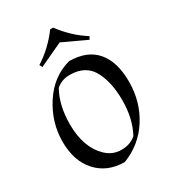

<svg xmlns="http://www.w3.org/2000/svg" viewBox="-212 -1003 1026 1135"><g transform="rotate(-30 301.0 -435.0)"><path d="M313 -666Q435 -666 497.5 -593Q560 -520 560 -384.5Q560 -249 491.5 -140.5Q423 -32 301 15Q184 15 113 -62.5Q42 -140 42 -272Q42 -404 116.5 -518.5Q191 -633 313 -666ZM276 -594Q220 -594 182 -560Q131 -470 131 -339Q131 -183 215 -101Q260 -57 320.5 -57Q381 -57 421 -92Q471 -184 471 -310Q471 -427 431 -506Q387 -594 276 -594ZM482 -715 321 -790 160 -715 150 -734Q242 -792 311 -885H331Q400 -792 492 -734Z"/></g></svg>

Font: Almendra
Style: Regular
Weight: 400
Designer: Ana Sanfelippo
Foundry: Ana Sanfelippo
Version: Version 1.004